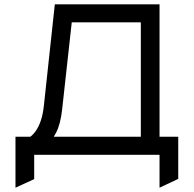

<svg xmlns="http://www.w3.org/2000/svg" viewBox="-20 -720 901 893"><path d="M635 0V-616H249L265 -700H722V0ZM125 -13 62 -65Q113 -65 144.5 -108.2Q176 -151.5 184 -228L235 -700H323L269 -211Q261.5 -143 241 -103.2Q220.5 -63.5 196 -44Q171.5 -24.5 151.5 -18.8Q131.5 -13 125 -13ZM52 153V-84H809V112L722 153V0H139V113Z"/></svg>

Font: Undotted
Style: Regular
Weight: 400
Designer: Delve Withrington, Dave Bailey, Thomas Jockin
Foundry: Delve Fonts LLC
Version: Version 4.000